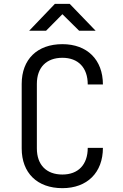

<svg xmlns="http://www.w3.org/2000/svg" viewBox="-20 -970 640 1000"><path d="M220 -810 305 -896 392 -810H478L343 -950H266L132 -810ZM305 10C434 10 516 -71 516 -200H437C437 -112 387 -61 305 -61C222 -61 172 -111 172 -197V-533C172 -619 222 -669 305 -669C387 -669 437 -618 437 -530H516C516 -659 434 -740 305 -740C174 -740 93 -661 93 -533V-197C93 -69 174 10 305 10Z"/></svg>

Font: Tekne LDO Light
Style: Regular
Weight: 300
Monospace: yes
Designer: Alessio Laiso, Mario Rullo, Paolo Rosset
Foundry: Alessio Laiso
Version: Version 1.000;hotconv 1.0.109;makeotfexe 2.5.65596